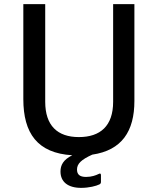

<svg xmlns="http://www.w3.org/2000/svg" viewBox="-20 -743 759 930"><path d="M528 -723V-250C528 -133 466 -79 362 -79C258 -79 199 -135 199 -250V-723H93V-263C93 -98 161 -1 330 9C286 31 273 57 273 88C273 137 308 167 373 167C411 167 446 158 462 150C467 147 469 144 469 138V106C469 98 466 95 457 100C445 106 424 114 397 114C366 114 353 102 353 78C353 50 374 30 427 6C570 -15 631 -107 631 -254V-723Z"/></svg>

Font: United Sans Medium
Style: Regular
Weight: 500
Designer: Pablo Impallari, Rodrigo Fuenzalida (Modified by Dan O. Williams)
Version: Version 1.000;PS 001.000;hotconv 1.0.88;makeotf.lib2.5.64775